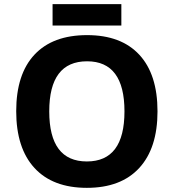

<svg xmlns="http://www.w3.org/2000/svg" viewBox="-20 -894 836 924"><path d="M233 -874H564V-771H233ZM58 -359Q58 -537 146 -631Q234 -725 399 -725Q563 -725 650.5 -630.5Q738 -536 738 -358Q738 -181 650 -85.5Q562 10 398 10Q234 10 146 -85.5Q58 -181 58 -359ZM579 -358Q579 -599 399 -599Q217 -599 217 -358Q217 -117 398 -117Q579 -117 579 -358Z"/></svg>

Font: OpenSansMMV
Style: Bold
Weight: 700
Foundry: Ascender Corporation
Version: Version 4.001